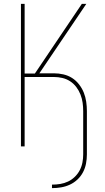

<svg xmlns="http://www.w3.org/2000/svg" viewBox="-20 -755 540 990"><path d="M248 215V197Q270 197 291 193.5Q312 190 331 181Q350 172 365.5 157Q381 142 391 123Q401 104 405 83Q409 62 409 41V-182Q409 -204 406 -225.5Q403 -247 395 -267.5Q387 -288 373.5 -306Q360 -324 341.5 -336Q323 -348 301.5 -353Q280 -358 258 -358H107V0H88V-735H107V-376H160L257 -520L402 -735H425L183 -377H258Q282 -377 306.5 -371.5Q331 -366 351.5 -353Q372 -340 387.5 -320Q403 -300 412 -277.5Q421 -255 424.5 -230.5Q428 -206 428 -182V41Q428 65 423.5 88.5Q419 112 408 133Q397 154 379.5 170.5Q362 187 340.5 197Q319 207 295.5 211Q272 215 248 215Z"/></svg>

Font: Zed Mono Thin
Style: Regular
Weight: 100
Monospace: yes
Designer: Belleve Invis
Foundry: Belleve Invis
Version: Version 1.0.0; ttfautohint (v1.8.4)